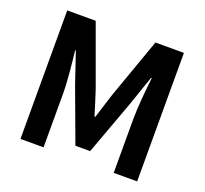

<svg xmlns="http://www.w3.org/2000/svg" viewBox="-126 -889 1107 1039"><g transform="rotate(20 427.0 -370.0)"><path d="M255 -740H91V0H224V-309C224 -378 213 -483 205 -552H209L268 -378L383 -67H468L582 -378L642 -552H646C638 -483 628 -378 628 -309V0H763V-740H599L476 -394C460 -347 447 -299 431 -251H426C411 -299 397 -347 381 -394Z"/></g></svg>

Font: Spoqa Han Sans Neo Bold
Style: Bold
Weight: 700
Designer: [Spoqa Han Sans Neo] Dong-huui Kim  Younghwa Kang  Yujin Lee  [Noto Sans] Ryoko NISHIZUKA  (kana & ideographs); Paul D. 
Foundry: Spoqa (http://www.spoqa-han-sans.com)
Version: Version 1.100;hotconv 1.0.109;makeotfexe 2.5.65596